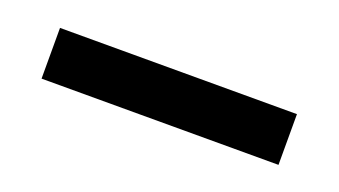

<svg xmlns="http://www.w3.org/2000/svg" viewBox="-26 -809 439 249"><g transform="rotate(20 193.5 -684.0)"><path d="M30 -719H357V-649H30Z"/></g></svg>

Font: Be Vietnam ExtraBold
Style: Regular
Weight: 800
Designer: Gabriel Lam
Foundry: TypeRant
Version: Version 4.000